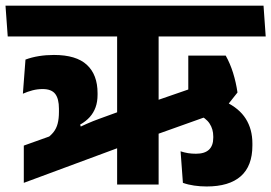

<svg xmlns="http://www.w3.org/2000/svg" viewBox="-43 -661 972 688"><path d="M909.1 -530.3 901.3 -640.8H-23.3L-15.3 -530.3ZM705.8 -365.9 495.5 -293.2 495.8 -171.4 750.5 -262.3ZM765.8 -461.8H631.7V-256.2L760.8 -270L808 -329.6Q802.8 -365.6 792.3 -399.5Q781.7 -433.5 765.8 -461.8ZM612.4 -5.8Q630.9 0.9 652.8 4Q674.7 7.2 697.5 7.2Q778.2 7.2 819.8 -29.5Q861.4 -66.2 861.4 -139.5V-147.2Q861.4 -197.7 837.8 -235.3Q814.2 -272.8 764.6 -296.4L664.8 -251.6Q694.9 -238.4 708 -218.3Q721.2 -198.2 721.2 -172.2V-167.5Q721.2 -139.1 705.8 -124.6Q690.4 -110.1 659.3 -110.1Q644.3 -110.1 630.9 -112.2Q617.6 -114.4 604.1 -118.8ZM525.4 0.2V-563.9H376.7V0.2ZM403.6 -139.7 403.4 -268.3 315.1 -236.2Q290.9 -227.6 266.6 -216.8Q242.3 -206.1 218 -193.4L209.3 -199L42.3 -139.3V-5.8ZM250.9 -193.2 244.2 -214.5Q265.1 -226.4 278.8 -241.7Q292.5 -257.1 299.5 -276.6Q306.6 -296.2 306.6 -321.4V-327.2Q306.6 -393.2 268.3 -428.7Q230.1 -464.1 150.2 -464.1Q121.9 -464.1 96.1 -459.9Q70.3 -455.7 48.3 -447.5L39 -325.2Q55.6 -332.6 73.4 -337.3Q91.2 -341.9 109.9 -341.9Q141.3 -341.9 154.8 -324.6Q168.2 -307.2 168.2 -271.5V-260.3Q168.2 -235.6 163.6 -218.1Q159.1 -200.6 148.6 -187.3Q138.1 -174 119.9 -161.8Z"/></svg>

Font: Anek Devanagari Medium
Style: Regular
Weight: 500
Designer: Kailash Malviya (Devanagari) & Yesha Goshar (Latin)
Foundry: Ek Type
Version: Version 1.003